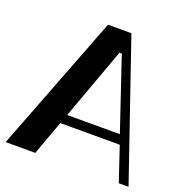

<svg xmlns="http://www.w3.org/2000/svg" viewBox="-126 -813 885 925"><g transform="rotate(20 316.0 -350.0)"><path d="M2 0H154L218 -176H523L582 0H632L392 -700H272ZM236 -224 370 -592H382L506 -224Z"/></g></svg>

Font: Ribes
Style: Bold
Weight: 900
Designer: Luigi Gorlero
Foundry: Collletttivo
Version: Version 2.100;Glyphs 3.1.2 (3151)